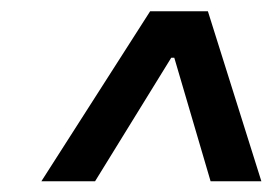

<svg xmlns="http://www.w3.org/2000/svg" viewBox="-20 -727 506 349"><path d="M287.6 -659.7H313L307.1 -622.1H281.7ZM55.2 -397.5 252.9 -706.5H357.9L455.1 -397.5H362.8L292.5 -636.7H300.3L152.8 -397.5Z"/></svg>

Font: Inter 20pt Medium
Style: Italic
Weight: 500
Italic angle: -9.3988°
Version: Version 4.001;git-66647c0bb